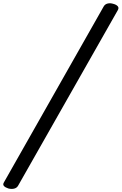

<svg xmlns="http://www.w3.org/2000/svg" viewBox="-117 -1099 758 1196"><path d="M-65 75Q-84 69 -92.5 59.5Q-101 50 -92 36L529 -1059Q537 -1073 553.5 -1077Q570 -1081 589 -1075Q608 -1070 616.5 -1060Q625 -1050 617 -1036L-5 59Q-13 72 -29 76Q-45 80 -65 75Z"/></svg>

Font: Playwrite MX
Style: Regular
Weight: 400
Designer: Veronika Burian, José Scaglione
Foundry: TypeTogether
Version: Version 1.002